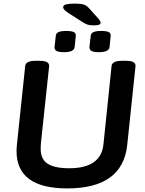

<svg xmlns="http://www.w3.org/2000/svg" viewBox="-20 -1040 806 1067"><path d="M354 7Q72 7 72 -200Q72 -209 72.5 -218Q73 -227 74 -236L120 -673Q123 -702 176 -702H202Q255 -702 253 -672L207 -241Q206 -229 206 -213Q206 -155 245 -130Q284 -105 365 -105Q542 -105 555 -239L600 -673Q603 -702 657 -702H682Q736 -702 733 -672L687 -234Q661 7 354 7ZM530 -750Q501 -750 488.5 -757Q476 -764 477 -779L484 -840Q485 -855 499 -861.5Q513 -868 543 -868Q572 -868 584.5 -861.5Q597 -855 595 -840L589 -779Q586 -750 530 -750ZM336 -750Q306 -750 294 -757Q282 -764 283 -779L290 -840Q291 -855 305 -861.5Q319 -868 348 -868Q378 -868 390.5 -861.5Q403 -855 401 -840L395 -779Q392 -750 336 -750ZM503 -899Q479 -899 466 -903.5Q453 -908 436 -919L361 -967Q331 -986 331 -1000Q331 -1012 348.5 -1016Q366 -1020 398 -1020Q430 -1020 446 -1014.5Q462 -1009 476 -993L529 -934Q539 -922 539 -913Q539 -899 503 -899Z"/></svg>

Font: Asap Semi Expanded Semi Expanded SemiBold
Style: Italic
Weight: 600
Width: 6
Italic angle: -6°
Designer: Pablo Cosgaya
Foundry: Omnibus-Type
Version: Version 3.001; ttfautohint (v1.8.4.7-5d5b)